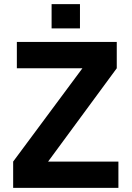

<svg xmlns="http://www.w3.org/2000/svg" viewBox="-20 -914 640 934"><path d="M44 0V-128L381 -582H62V-710H548V-582L214 -128H556V0ZM231 -776V-894H369V-776Z"/></svg>

Font: Geist Mono
Style: Bold
Weight: 700
Monospace: yes
Designer: Basement.studio, Andrés Briganti, Mateo Zaragoza
Foundry: Basement.studio, Vercel, Andrés Briganti, Guido Ferreyra, Mateo Zaragoza
Version: Version 1.500; ttfautohint (v1.8.4.7-5d5b)